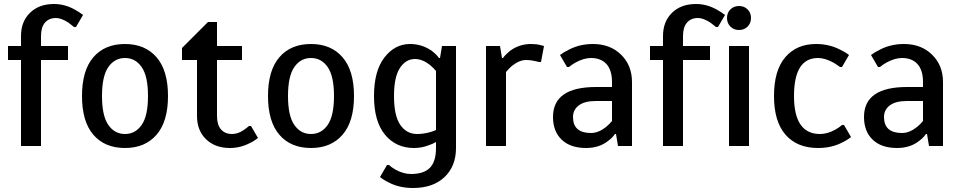

<svg xmlns="http://www.w3.org/2000/svg" viewBox="-20 -730 4805 960"><path d="M85 0V-430H20V-500H85V-550Q85 -622 130 -666Q175 -710 250 -710Q304 -710 354 -682Q378 -669 395 -655L360 -595H350Q337 -606 322 -617Q286 -640 260 -640Q225 -640 205 -617Q185 -594 185 -550V-500H320V-430H185V0Z M605 10Q504 10 447 -56Q390 -122 390 -250Q390 -378 447 -444Q504 -510 605 -510Q705 -510 762.5 -444Q820 -378 820 -250Q820 -122 762.5 -56Q705 10 605 10ZM521.5 -105.5Q553 -60 605 -60Q657 -60 688.5 -105.5Q720 -151 720 -250Q720 -349 688.5 -394.5Q657 -440 605 -440Q553 -440 521.5 -394.5Q490 -349 490 -250Q490 -151 521.5 -105.5Z M1130 10Q1055 10 1010 -34Q965 -78 965 -150V-430H890V-490L1020 -620H1065V-500H1190V-430H1065V-150Q1065 -106 1085 -83Q1105 -60 1140 -60Q1170 -60 1199 -80Q1212 -89 1225 -100H1235L1270 -40Q1248 -23 1230 -15Q1182 10 1130 10Z M1535 10Q1434 10 1377 -56Q1320 -122 1320 -250Q1320 -378 1377 -444Q1434 -510 1535 -510Q1635 -510 1692.5 -444Q1750 -378 1750 -250Q1750 -122 1692.5 -56Q1635 10 1535 10ZM1451.5 -105.5Q1483 -60 1535 -60Q1587 -60 1618.5 -105.5Q1650 -151 1650 -250Q1650 -349 1618.5 -394.5Q1587 -440 1535 -440Q1483 -440 1451.5 -394.5Q1420 -349 1420 -250Q1420 -151 1451.5 -105.5Z M2045 210Q1977 210 1925 183Q1898 170 1880 155L1915 95H1925Q1935 105 1957 118Q1997 140 2035 140Q2099 140 2129.5 109Q2160 78 2160 10V-20Q2145 -11 2127 -5Q2090 10 2050 10Q1960 10 1905 -56.5Q1850 -123 1850 -250Q1850 -375 1902 -442.5Q1954 -510 2030 -510Q2091 -510 2140 -475Q2164 -456 2175 -440H2180L2190 -500H2260V10Q2260 101 2202.5 155.5Q2145 210 2045 210ZM2065 -60Q2099 -60 2133 -70Q2150 -75 2160 -80V-375Q2146 -392 2130 -405Q2092 -435 2055 -435Q2009 -435 1979.5 -390Q1950 -345 1950 -250Q1950 -151 1981.5 -105.5Q2013 -60 2065 -60Z M2410 0V-500H2480L2490 -440H2495Q2505 -455 2529 -475Q2576 -510 2635 -510Q2661 -510 2681 -505L2700 -500L2685 -420H2675Q2668 -421 2654 -425Q2632 -430 2610 -430Q2577 -430 2539 -400Q2526 -389 2510 -370V0Z M2910 10Q2832 10 2788.5 -31.5Q2745 -73 2745 -145Q2745 -295 2960 -295H3040V-320Q3040 -379 3012.5 -409.5Q2985 -440 2935 -440Q2899 -440 2857 -417Q2836 -405 2825 -395H2815L2780 -455Q2800 -470 2825 -482Q2879 -510 2945 -510Q3031 -510 3085.5 -456.5Q3140 -403 3140 -320V0H3070L3060 -60H3055Q3041 -40 3020 -25Q2976 10 2910 10ZM2935 -65Q2972 -65 3010 -95Q3026 -108 3040 -125V-225H2960Q2903 -225 2874 -203Q2845 -181 2845 -145Q2845 -65 2935 -65Z M3295 0V-430H3230V-500H3295V-550Q3295 -622 3340 -666Q3385 -710 3460 -710Q3514 -710 3564 -682Q3588 -669 3605 -655L3570 -595H3560Q3547 -606 3532 -617Q3496 -640 3470 -640Q3435 -640 3415 -617Q3395 -594 3395 -550V-500H3530V-430H3395V0Z M3718 -597Q3701 -580 3675 -580Q3649 -580 3632 -597Q3615 -614 3615 -640Q3615 -666 3632 -683Q3649 -700 3675 -700Q3701 -700 3718 -683Q3735 -666 3735 -640Q3735 -614 3718 -597ZM3625 0V-500H3725V0Z M4070 10Q3966 10 3908 -56Q3850 -122 3850 -250Q3850 -378 3906.5 -444Q3963 -510 4060 -510Q4126 -510 4180 -482Q4206 -470 4225 -455L4190 -395H4180Q4167 -405 4147 -417Q4105 -440 4070 -440Q3950 -440 3950 -250Q3950 -60 4080 -60Q4117 -60 4157 -82Q4178 -94 4190 -105H4200L4235 -45Q4217 -30 4190 -17Q4138 10 4070 10Z M4465 10Q4387 10 4343.5 -31.5Q4300 -73 4300 -145Q4300 -295 4515 -295H4595V-320Q4595 -379 4567.5 -409.5Q4540 -440 4490 -440Q4454 -440 4412 -417Q4391 -405 4380 -395H4370L4335 -455Q4355 -470 4380 -482Q4434 -510 4500 -510Q4586 -510 4640.5 -456.5Q4695 -403 4695 -320V0H4625L4615 -60H4610Q4596 -40 4575 -25Q4531 10 4465 10ZM4490 -65Q4527 -65 4565 -95Q4581 -108 4595 -125V-225H4515Q4458 -225 4429 -203Q4400 -181 4400 -145Q4400 -65 4490 -65Z"/></svg>

Font: Scada
Style: Regular
Weight: 400
Designer: Jovanny Lemonad
Foundry: Jovanny Lemonad
Version: Version 4.100;PS 004.100;hotconv 1.0.88;makeotf.lib2.5.64775